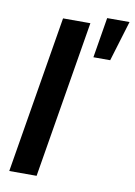

<svg xmlns="http://www.w3.org/2000/svg" viewBox="-86 -820 613 875"><g transform="rotate(10 220.5 -382.0)"><path d="M266.6 -727.5 146 0H19.5L140.1 -727.5ZM307.1 -577.1 337.9 -763.7H441.4L384.8 -577.1Z"/></g></svg>

Font: Inter 18pt SemiBold
Style: Italic
Weight: 600
Italic angle: -9.3988°
Designer: Rasmus Andersson
Foundry: rsms
Version: Version 4.001;git-66647c0bb